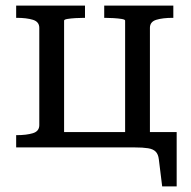

<svg xmlns="http://www.w3.org/2000/svg" viewBox="-20 -529 684 689"><path d="M121 -429Q121 -451 98 -458Q75 -465 40 -465H38V-509H285V-465H282Q268 -465 251 -464Q234 -463 222 -461Q210 -459 210 -455V0H38V-44H40Q75 -44 98 -51Q121 -58 121 -80ZM429 -455Q429 -459 416.5 -461Q404 -463 387 -464Q370 -465 356 -465H354V-509H602V-465H600Q564 -465 541 -458Q518 -451 518 -429V0H429ZM429 0V-55H614V140H562L550 43Q548 25 539 15.5Q530 6 511.5 3Q493 0 463 0ZM185 0V-55H476V0Z"/></svg>

Font: Roboto Serif 28pt
Style: Regular
Weight: 400
Designer: Greg Gazdowicz
Foundry: Commercial Type
Version: Version 1.008